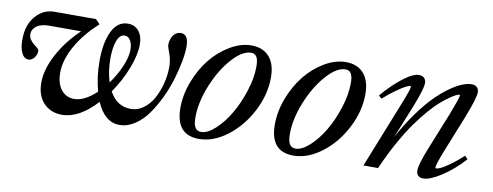

<svg xmlns="http://www.w3.org/2000/svg" viewBox="-47 -659 2255 878"><g transform="rotate(10 1080.5 -220.5)"><path d="M263.7 11.2Q210.4 11.2 178 -23.4Q145.5 -58.1 145.5 -117.7Q145.5 -178.7 183.1 -249.3Q220.7 -319.8 284.2 -379.9H136.7Q97.7 -379.9 77.6 -364.7Q57.6 -349.6 57.6 -327.1Q57.6 -313.5 65.4 -302Q73.2 -290.5 82.3 -283.9Q91.3 -277.3 99.1 -270.5Q106.9 -263.7 106.9 -258.8Q106.9 -239.7 95.5 -225.3Q84 -210.9 68.8 -210.9Q49.3 -210.9 37.6 -233.9Q25.9 -256.8 25.9 -295.4Q25.9 -364.3 61.5 -405.5Q97.2 -446.8 147.9 -446.8H341.3L361.8 -426.3Q294.9 -365.7 258.8 -300.3Q222.7 -234.9 222.7 -177.2Q222.7 -127.9 245.4 -98.9Q268.1 -69.8 305.7 -69.8Q353.5 -69.8 408.7 -121.6Q390.6 -187 390.6 -261.7Q390.6 -347.2 416 -399.4Q441.4 -451.7 489.7 -451.7Q521.5 -451.7 540.3 -428.7Q559.1 -405.8 559.1 -366.7Q559.1 -319.3 534.7 -255.9Q510.3 -192.4 469.7 -133.8Q504.4 -69.8 568.4 -69.8Q600.6 -69.8 627.7 -89.8Q654.8 -109.9 672.4 -141.8Q689.9 -173.8 699.7 -212.4Q709.5 -251 709.5 -289.6Q709.5 -321.8 698.5 -350.6Q687.5 -379.4 687.5 -388.7Q687.5 -415 700.9 -433.3Q714.4 -451.7 735.4 -451.7Q771 -451.7 771 -394Q771 -365.7 763.7 -325.9Q756.3 -286.1 742.7 -240.5Q729 -194.8 707.8 -150.4Q686.5 -106 660.9 -69.8Q635.3 -33.7 601.1 -11.2Q566.9 11.2 530.3 11.2Q461.9 11.2 423.8 -77.1Q342.8 11.2 263.7 11.2ZM437.5 -281.7Q437.5 -222.2 453.1 -172.4Q483.4 -213.9 502.2 -258.3Q521 -302.7 521 -335.4Q521 -362.3 511 -378.9Q501 -395.5 484.4 -395.5Q461.4 -395.5 449.5 -363.8Q437.5 -332 437.5 -281.7Z M899.4 11.2Q792 11.2 792 -114.3Q792 -175.8 815.7 -237.5Q839.4 -299.3 877.2 -346.2Q915 -393.1 964.8 -422.4Q1014.6 -451.7 1063.5 -451.7Q1116.7 -451.7 1146.2 -418.2Q1175.8 -384.8 1175.8 -322.3Q1175.8 -242.7 1135.5 -164.8Q1095.2 -86.9 1030.8 -37.8Q966.3 11.2 899.4 11.2ZM903.8 -22Q933.6 -22 969.2 -54.7Q1004.9 -87.4 1033.7 -136.5Q1062.5 -185.5 1082 -246.6Q1101.6 -307.6 1101.6 -360.4Q1101.6 -391.1 1093.3 -404.8Q1085 -418.5 1066.9 -418.5Q1026.4 -418.5 979 -365.2Q931.6 -312 899.4 -232.7Q867.2 -153.3 867.2 -84Q867.2 -50.8 876.2 -36.4Q885.3 -22 903.8 -22Z M1337.9 11.2Q1230.5 11.2 1230.5 -114.3Q1230.5 -175.8 1254.2 -237.5Q1277.8 -299.3 1315.7 -346.2Q1353.5 -393.1 1403.3 -422.4Q1453.1 -451.7 1502 -451.7Q1555.2 -451.7 1584.7 -418.2Q1614.3 -384.8 1614.3 -322.3Q1614.3 -242.7 1574 -164.8Q1533.7 -86.9 1469.2 -37.8Q1404.8 11.2 1337.9 11.2ZM1342.3 -22Q1372.1 -22 1407.7 -54.7Q1443.4 -87.4 1472.2 -136.5Q1501 -185.5 1520.5 -246.6Q1540 -307.6 1540 -360.4Q1540 -391.1 1531.7 -404.8Q1523.4 -418.5 1505.4 -418.5Q1464.8 -418.5 1417.5 -365.2Q1370.1 -312 1337.9 -232.7Q1305.7 -153.3 1305.7 -84Q1305.7 -50.8 1314.7 -36.4Q1323.7 -22 1342.3 -22Z M1662.1 0 1785.2 -309.1Q1813.5 -379.4 1813.5 -391.6Q1813.5 -395 1809.1 -395Q1803.7 -395 1789.3 -387.7Q1774.9 -380.4 1747.8 -361.3Q1720.7 -342.3 1689.9 -314.9L1676.3 -327.6Q1721.2 -380.4 1767.1 -416Q1813 -451.7 1840.8 -451.7Q1856.4 -451.7 1865.2 -443.1Q1874 -434.6 1874 -419.4Q1874 -392.6 1839.8 -306.2L1778.3 -153.3Q1813.5 -218.3 1851.8 -271Q1890.1 -323.7 1923.1 -356.4Q1956.1 -389.2 1987.8 -411.4Q2019.5 -433.6 2043.5 -442.6Q2067.4 -451.7 2085.9 -451.7Q2101.6 -451.7 2110.4 -443.1Q2119.1 -434.6 2119.1 -419.4Q2119.1 -392.6 2080.1 -293.9L2015.1 -131.8Q1987.8 -63 1987.8 -48.8Q1987.8 -44.4 1992.2 -44.4Q1998.5 -44.4 2012 -50.3Q2025.4 -56.2 2053 -75.7Q2080.6 -95.2 2112.3 -124.5L2126 -110.4Q2077.6 -57.1 2024.9 -22.9Q1972.2 11.2 1940.9 11.2Q1925.8 11.2 1917.2 2.7Q1908.7 -5.9 1908.7 -21Q1908.7 -49.3 1943.4 -134.8L2010.3 -300.8Q2041 -379.9 2041 -391.6Q2041 -395 2037.1 -395Q2034.2 -395 2024.4 -390.6Q2014.6 -386.2 1996.6 -373.8Q1978.5 -361.3 1957 -343Q1935.5 -324.7 1907.7 -293Q1879.9 -261.2 1851.8 -221.9Q1823.7 -182.6 1791.5 -124.8Q1759.3 -66.9 1730 0Z"/></g></svg>

Font: Elstob 10pt
Style: Italic
Weight: 400
Italic angle: -20°
Designer: Peter S. Baker
Version: Version 1.015